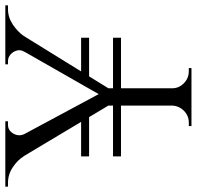

<svg xmlns="http://www.w3.org/2000/svg" viewBox="-39 -711 740 722"><g transform="rotate(-90 331.0 -350.0)"><path d="M150 -699 346 -334 303 -299 64 -699ZM360 -322V0H295V-322ZM538 -699H599L353 -301L317 -312ZM497 -628Q506 -642 502 -656.5Q498 -671 487 -680.5Q476 -690 462 -690Q462 -690 456 -690Q450 -690 450 -690V-700H672V-690H658Q627 -690 600 -672Q573 -654 557 -631ZM188 -628 104 -631Q90 -654 63 -672Q36 -690 4 -690H-10V-700H236V-690Q236 -690 229.5 -690Q223 -690 223 -690Q201 -690 189.5 -669.5Q178 -649 188 -628ZM297 -73V0H218V-10Q218 -10 224 -10Q230 -10 231 -10Q257 -10 275.5 -28.5Q294 -47 295 -73ZM357 -73H360Q360 -47 379 -28.5Q398 -10 424 -10Q424 -10 430 -10Q436 -10 436 -10V0H357ZM104 -295H550V-265H104ZM104 -415H282V-385H104ZM391 -415H550V-385H391Z"/></g></svg>

Font: Cinzel
Style: Regular
Weight: 400
Designer: Natanael Gama
Version: Version 2.000